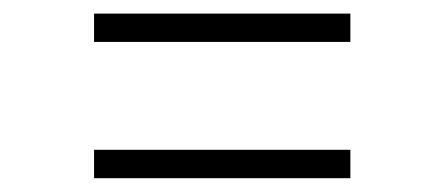

<svg xmlns="http://www.w3.org/2000/svg" viewBox="-20 -423 644 278"><path d="M116.2 -362.3V-403.3H487.3V-362.3ZM116.2 -165V-206.1H487.3V-165Z"/></svg>

Font: Inter 28pt ExtraLight
Style: Regular
Weight: 250
Designer: Rasmus Andersson
Foundry: rsms
Version: Version 4.001;git-66647c0bb